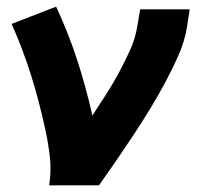

<svg xmlns="http://www.w3.org/2000/svg" viewBox="-20 -558 616 578"><path d="M128 0H278Q305 -38 331 -76Q357 -114 382.5 -152.5Q408 -191 432 -230.5Q456 -270 477.5 -310Q499 -350 517.5 -392Q536 -434 543 -477L551 -530H402L393 -477Q387 -441 371.5 -407Q356 -373 338 -339.5Q320 -306 299.5 -274Q279 -242 258 -210Q239 -296 212 -378.5Q185 -461 149 -538L15 -486Q32 -448 46.5 -409.5Q61 -371 73.5 -331.5Q86 -292 96.5 -251.5Q107 -211 116 -170Q125 -129 130 -86.5Q135 -44 128 0Z"/></svg>

Font: Iosevka Sparkle Heavy Oblique
Style: Regular
Weight: 900
Italic angle: -9°
Designer: Belleve Invis
Foundry: Belleve Invis
Version: Version 4.5.0; ttfautohint (v1.8.3)